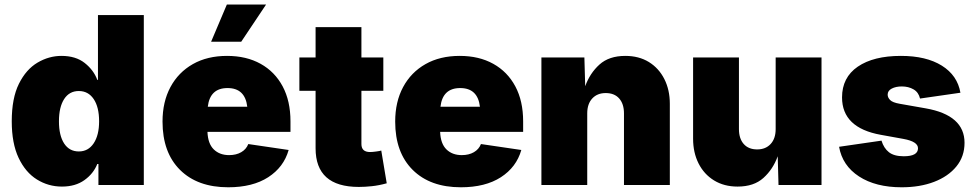

<svg xmlns="http://www.w3.org/2000/svg" viewBox="-20 -792 4175 822"><path d="M245.1 6.8Q187 6.8 137.9 -23.7Q88.9 -54.2 59.6 -116.2Q30.3 -178.2 30.3 -272.5Q30.3 -371.6 61 -433.3Q91.8 -495.1 140.6 -523.9Q189.5 -552.7 243.2 -552.7Q304.2 -552.7 342.5 -522.5Q380.9 -492.2 396.5 -450.2H399.4V-727.5H595.7V0H401.4V-89.8H396.5Q379.9 -48.3 341.3 -20.8Q302.7 6.8 245.1 6.8ZM317.4 -143.6Q357.9 -143.6 381.1 -178.5Q404.3 -213.4 404.3 -272.5Q404.3 -333.5 381.1 -367.9Q357.9 -402.3 317.4 -402.3Q276.9 -402.3 254.6 -367.9Q232.4 -333.5 232.4 -272.5Q232.4 -211.9 254.6 -177.7Q276.9 -143.6 317.4 -143.6Z M957 9.8Q825.7 9.8 750.7 -64.7Q675.8 -139.2 675.8 -271.5Q675.8 -356 709.7 -419.2Q743.7 -482.4 805.7 -517.6Q867.7 -552.7 952.1 -552.7Q1034.7 -552.7 1095.7 -518.8Q1156.7 -484.9 1190.2 -422.1Q1223.6 -359.4 1223.6 -272.5V-227.5H868.2Q870.1 -176.8 895.3 -152.3Q920.4 -127.9 960.9 -127.9Q991.2 -127.9 1012.7 -140.4Q1034.2 -152.8 1043 -175.3L1215.8 -149.9Q1194.8 -76.2 1128.2 -33.2Q1061.5 9.8 957 9.8ZM869.6 -335H1038.6Q1029.3 -415 954.1 -415Q878.9 -415 869.6 -335ZM883.8 -613.3 951.2 -772.5H1119.1L1012.7 -613.3Z M1621.1 -545.9V-403.3H1527.3V-175.3Q1527.3 -141.1 1564.5 -141.1Q1573.2 -141.1 1590.1 -143.3Q1606.9 -145.5 1612.3 -147.5L1635.7 -7.3Q1602.1 2 1572.3 5.1Q1542.5 8.3 1516.1 8.3Q1331.1 8.3 1331.1 -157.2V-403.3H1261.7V-545.9H1331.1V-675.8H1527.3V-545.9Z M1953.1 9.8Q1821.8 9.8 1746.8 -64.7Q1671.9 -139.2 1671.9 -271.5Q1671.9 -356 1705.8 -419.2Q1739.7 -482.4 1801.8 -517.6Q1863.8 -552.7 1948.2 -552.7Q2030.8 -552.7 2091.8 -518.8Q2152.8 -484.9 2186.3 -422.1Q2219.7 -359.4 2219.7 -272.5V-227.5H1864.3Q1866.2 -176.8 1891.4 -152.3Q1916.5 -127.9 1957 -127.9Q1987.3 -127.9 2008.8 -140.4Q2030.3 -152.8 2039.1 -175.3L2211.9 -149.9Q2190.9 -76.2 2124.3 -33.2Q2057.6 9.8 1953.1 9.8ZM1865.7 -335H2034.7Q2025.4 -415 1950.2 -415Q1875 -415 1865.7 -335Z M2494.1 -306.6V0H2297.9V-545.9H2481.9L2485.4 -422.9Q2505.4 -478.5 2546.4 -515.6Q2587.4 -552.7 2657.2 -552.7Q2715.3 -552.7 2758.1 -526.4Q2800.8 -500 2824.2 -453.6Q2847.7 -407.2 2847.7 -347.7V0H2651.4V-306.6Q2651.4 -347.2 2630.9 -370.4Q2610.4 -393.6 2573.2 -393.6Q2537.1 -393.6 2515.6 -370.4Q2494.1 -347.2 2494.1 -306.6Z M3137.7 6.8Q3080.1 6.8 3037.1 -19.5Q2994.1 -45.9 2970.7 -92.3Q2947.3 -138.7 2947.3 -198.2V-545.9H3143.6V-239.3Q3143.6 -198.7 3164.1 -175.5Q3184.6 -152.3 3221.7 -152.3Q3257.8 -152.3 3279.3 -175.5Q3300.8 -198.7 3300.8 -239.3V-545.9H3497.1V0H3313L3309.6 -123Q3289.6 -67.4 3248.5 -30.3Q3207.5 6.8 3137.7 6.8Z M3840.3 9.8Q3729 9.8 3657.7 -36.6Q3586.4 -83 3572.3 -163.6L3753.9 -189.9Q3763.7 -157.7 3785.6 -140.4Q3807.6 -123 3849.1 -123Q3910.2 -123 3910.2 -157.2Q3910.2 -186 3847.7 -197.3L3751 -214.8Q3585 -244.6 3585 -375Q3585 -460.4 3652.3 -506.6Q3719.7 -552.7 3836.9 -552.7Q3945.3 -552.7 4012.2 -511Q4079.1 -469.2 4091.8 -395L3918.9 -370.1Q3912.6 -397 3891.1 -409.4Q3869.6 -421.9 3840.8 -421.9Q3815.4 -421.9 3797.9 -412.8Q3780.3 -403.8 3780.3 -386.7Q3780.3 -374.5 3790.8 -363.8Q3801.3 -353 3832 -347.7L3943.4 -328.1Q4109.4 -298.8 4109.4 -180.7Q4109.4 -122.1 4074.5 -79.3Q4039.6 -36.6 3979 -13.4Q3918.5 9.8 3840.3 9.8Z"/></svg>

Font: Inter Black
Style: Regular
Weight: 900
Designer: Rasmus Andersson
Foundry: rsms
Version: Version 4.000;git-a52131595